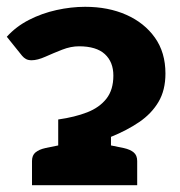

<svg xmlns="http://www.w3.org/2000/svg" viewBox="-32 -544 528 564"><path d="M139 0V-193Q188 -200 224 -214Q260 -228 280.5 -254Q301 -280 301 -322Q301 -362 276 -385Q251 -408 200 -408Q176 -408 150.5 -398Q125 -388 101.5 -377.5Q78 -367 61 -367Q51 -367 44.5 -370.5Q38 -374 33 -380L-12 -436Q15 -466 53 -485.5Q91 -505 134 -514.5Q177 -524 218 -524Q286 -524 339 -500.5Q392 -477 423 -433.5Q454 -390 454 -328Q454 -279 433.5 -244.5Q413 -210 377 -185.5Q341 -161 294 -142V0ZM62 0V-71Q62 -88 72.5 -96.5Q83 -105 101 -109L145 -118L159 0ZM274 0 288 -118 332 -109Q350 -105 360.5 -96.5Q371 -88 371 -71V0Z"/></svg>

Font: Aleo Black
Style: Regular
Weight: 900
Designer: Alessio Laiso
Foundry: Alessio Laiso
Version: Version 2.001;gftools[0.9.29]